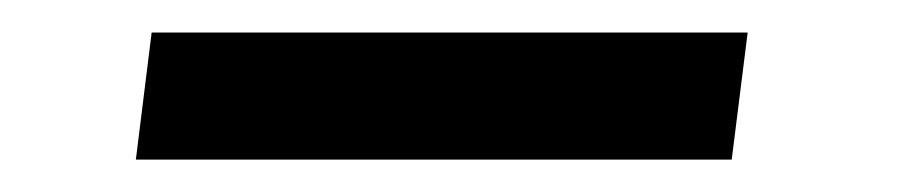

<svg xmlns="http://www.w3.org/2000/svg" viewBox="-20 -749 553 118"><path d="M73.2 -729H439.5L429.7 -650.9H63.5Z"/></svg>

Font: NoticiaText-Bold
Style: Bold
Weight: 700
Designer: JM Sole
Foundry: JM Sole
Version: Version 1.003